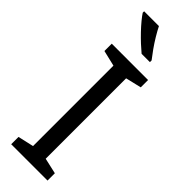

<svg xmlns="http://www.w3.org/2000/svg" viewBox="-312 -954 964 964"><g transform="rotate(45 169.5 -472.0)"><path d="M298 0H40V-52L124 -71V-642L40 -662V-714H298V-662L214 -642V-71L298 -52ZM145 -944Q156 -922 172.5 -894.5Q189 -867 207.5 -841Q226 -815 241 -796V-784H182Q165 -798 144 -817.5Q123 -837 102.5 -858.5Q82 -880 65.5 -900Q49 -920 40 -934V-944Z"/></g></svg>

Font: Noto Sans New Tai Lue
Style: Regular
Weight: 400
Designer: Monotype Design Team
Foundry: Monotype Imaging Inc.
Version: Version 2.003